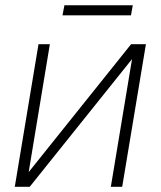

<svg xmlns="http://www.w3.org/2000/svg" viewBox="-20 -715 615 735"><path d="M89.8 -56.2 481.9 -545.9H538.6L447.8 0H404.3L485.4 -488.8L93.8 0H36.6L127.4 -545.9H170.9ZM488.3 -694.8 481.4 -656.2H219.2L226.6 -694.8Z"/></svg>

Font: Inter Tight ExtraLight
Style: Italic
Weight: 250
Italic angle: -9.39999°
Designer: Rasmus Andersson
Foundry: rsms
Version: Version 3.004